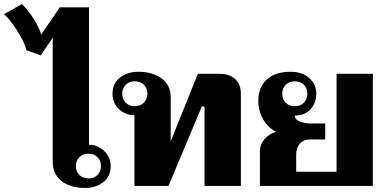

<svg xmlns="http://www.w3.org/2000/svg" viewBox="-112 -917 1914 947"><path d="M148 -121V-731L89 -644L18 -669Q10 -708 -28 -767Q-66 -826 -92 -847L-4 -897Q24 -871 53.5 -825Q83 -779 91 -746L183 -881H327V-203Q352 -204 374 -192Q399 -180 416.5 -155Q434 -130 434 -98Q434 -48 398 -19Q362 10 307 10Q235 10 191.5 -24Q148 -58 148 -121ZM386 -98Q386 -124 369 -141.5Q352 -159 325 -159Q297 -159 279.5 -141.5Q262 -124 262 -98Q262 -72 279 -54.5Q296 -37 325 -37Q353 -37 369.5 -54.5Q386 -72 386 -98Z M551 -349Q506 -349 474.5 -379Q443 -409 443 -455Q443 -505 479.5 -534Q516 -563 570 -563Q641 -563 685.5 -530Q730 -497 730 -436V-220L864 -553H970Q1021 -553 1048.5 -526.5Q1076 -500 1076 -457V0H897V-381Q897 -388 895.5 -390.5Q894 -393 890 -393H884L719 0H551ZM615 -455Q615 -481 598 -498.5Q581 -516 552 -516Q525 -516 508 -498.5Q491 -481 491 -455Q491 -428 508 -410.5Q525 -393 552 -393Q580 -393 597.5 -410.5Q615 -428 615 -455Z M1170 -172Q1170 -203 1191.5 -229.5Q1213 -256 1250 -267Q1211 -286 1186.5 -327.5Q1162 -369 1162 -419Q1162 -487 1204 -525Q1246 -563 1321 -563Q1379 -563 1413.5 -532Q1448 -501 1448 -455Q1448 -409 1419.5 -378Q1391 -347 1341 -347Q1344 -326 1367.5 -317Q1391 -308 1423 -308H1492V-229H1417Q1384 -229 1366.5 -208Q1349 -187 1349 -157V-70H1548V-553H1727V0H1170ZM1404 -455Q1404 -481 1387 -498.5Q1370 -516 1343 -516Q1314 -516 1297 -498.5Q1280 -481 1280 -455Q1280 -428 1297 -410.5Q1314 -393 1343 -393Q1370 -393 1387 -410.5Q1404 -428 1404 -455Z"/></svg>

Font: Taviraj Bold
Style: Regular
Weight: 700
Designer: Katatrad Team
Foundry: CadsonDemak
Version: Version 1.030